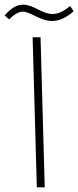

<svg xmlns="http://www.w3.org/2000/svg" viewBox="-59 -804 336 824"><path d="M164 -714C191 -714 222 -724 257 -756L242 -778C213 -755 191 -744 166 -744C121 -744 85 -784 41 -784C9 -784 -15 -765 -39 -738L-20 -721C1 -741 20 -754 39 -754C72 -754 113 -714 164 -714ZM99 0H133L115 -644H81Z"/></svg>

Font: Noto Sans Arabic UI Cn XLt
Style: Regular
Weight: 200
Width: 3
Designer: Monotype Design Team, Nadine Chahine and Nizar Qandah
Foundry: Monotype Imaging Inc.
Version: Version 2.010